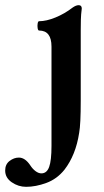

<svg xmlns="http://www.w3.org/2000/svg" viewBox="-120 -451 403 742"><path d="M-19 271Q-49 271 -74.5 253.5Q-100 236 -100 208Q-100 184 -83 171Q-66 158 -47 158Q-23 158 -3 188Q6 202 17.5 210.5Q29 219 40 219Q61 219 70 194Q79 169 79 113V-271Q79 -333 31 -333Q27 -333 25.5 -342Q24 -351 25.5 -360Q27 -369 31 -369Q59 -369 94.5 -383.5Q130 -398 161 -422Q174 -431 184 -431Q196 -431 196 -418Q193 -395 192.5 -374.5Q192 -354 192 -335V-62Q192 30 186 62Q173 148 129 205Q100 241 59 256Q18 271 -19 271Z"/></svg>

Font: Junicode SmExp
Style: Bold
Weight: 700
Width: 6
Designer: Peter S. Baker
Version: Version 2.205; ttfautohint (v1.8.4)